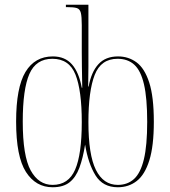

<svg xmlns="http://www.w3.org/2000/svg" viewBox="-20 -780 718 810"><path d="M202 10Q131 10 89.5 -54.5Q48 -119 48 -267Q48 -411 87.5 -476.5Q127 -542 203 -542Q254 -542 283.5 -508.5Q313 -475 325 -410H327Q326 -466 325.5 -499.5Q325 -533 325 -562V-674Q325 -710 321 -726Q317 -742 304 -746Q291 -750 262 -750H258V-760H353V-561Q353 -529 353 -498.5Q353 -468 352 -415H354Q365 -476 395 -509Q425 -542 478 -542Q522 -542 556 -517Q590 -492 609.5 -432Q629 -372 629 -266Q629 -164 610 -103.5Q591 -43 557 -16.5Q523 10 477 10Q414 10 383 -40Q352 -90 339 -170Q330 -113 315 -72.5Q300 -32 273.5 -11Q247 10 202 10ZM202 0Q269 0 297 -64.5Q325 -129 325 -265Q325 -398 298.5 -465Q272 -532 201 -532Q132 -532 104 -468Q76 -404 76 -267Q76 -122 109.5 -61Q143 0 202 0ZM477 0Q518 0 545.5 -25Q573 -50 587 -108Q601 -166 601 -266Q601 -366 587.5 -424Q574 -482 546.5 -507Q519 -532 476 -532Q406 -532 379.5 -464Q353 -396 353 -265Q353 -127 384.5 -63.5Q416 0 477 0Z"/></svg>

Font: Noto Serif Display ExtraCondensed Thin
Style: Regular
Weight: 100
Width: 2
Designer: Monotype Design Team
Foundry: Monotype Imaging Inc.
Version: Version 2.009